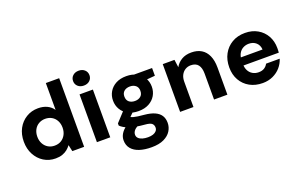

<svg xmlns="http://www.w3.org/2000/svg" viewBox="-106 -1193 2971 1893"><g transform="rotate(-20 1379.5 -246.0)"><path d="M291 12Q222 12 167.5 -22Q113 -56 81.5 -115.5Q50 -175 50 -250Q50 -327 81.5 -386Q113 -445 168.5 -479Q224 -513 293 -513Q347 -513 387.5 -493.5Q428 -474 452 -438V-720H592V0H468L453 -68Q437 -46 415 -28Q393 -10 362.5 1Q332 12 291 12ZM324 -110Q364 -110 393.5 -128Q423 -146 440 -178Q457 -210 457 -251Q457 -292 440 -324Q423 -356 393 -373.5Q363 -391 324 -391Q287 -391 256.5 -373.5Q226 -356 209 -324Q192 -292 192 -251Q192 -210 209 -178Q226 -146 256 -128Q286 -110 324 -110Z M726 0V-501H866V0ZM797 -568Q759 -568 735 -590Q711 -612 711 -646Q711 -680 735 -702Q759 -724 797 -724Q835 -724 859 -702Q883 -680 883 -646Q883 -612 859 -590Q835 -568 797 -568Z M1218 232Q1145 232 1091.5 214.5Q1038 197 1008.5 161.5Q979 126 979 74Q979 38 998 6.5Q1017 -25 1052.5 -50.5Q1088 -76 1140 -94L1190 -24Q1145 -10 1124.5 12Q1104 34 1104 60Q1104 82 1119 97Q1134 112 1159.5 119.5Q1185 127 1217 127Q1248 127 1270.5 119.5Q1293 112 1306 97Q1319 82 1319 62Q1319 35 1301 19Q1283 3 1228 -1Q1178 -5 1138.5 -12.5Q1099 -20 1069 -30.5Q1039 -41 1018 -54Q997 -67 984 -80V-103L1092 -220L1190 -189L1062 -61L1104 -130Q1114 -124 1124.5 -118.5Q1135 -113 1151 -109Q1167 -105 1192 -101Q1217 -97 1256 -94Q1322 -88 1364 -69Q1406 -50 1426.5 -18.5Q1447 13 1447 59Q1447 104 1422.5 143.5Q1398 183 1347 207.5Q1296 232 1218 232ZM1219 -147Q1155 -147 1109.5 -171.5Q1064 -196 1039.5 -237.5Q1015 -279 1015 -330Q1015 -381 1039.5 -422.5Q1064 -464 1109.5 -488.5Q1155 -513 1219 -513Q1282 -513 1327.5 -488.5Q1373 -464 1397.5 -422.5Q1422 -381 1422 -330Q1422 -279 1397.5 -237.5Q1373 -196 1327.5 -171.5Q1282 -147 1219 -147ZM1219 -253Q1255 -253 1278.5 -272.5Q1302 -292 1302 -330Q1302 -366 1278.5 -385.5Q1255 -405 1219 -405Q1181 -405 1157.5 -385.5Q1134 -366 1134 -330Q1134 -292 1157.5 -272.5Q1181 -253 1219 -253ZM1301 -404 1279 -501H1487V-420Z M1599 0V-501H1722L1733 -420Q1756 -462 1798.5 -487.5Q1841 -513 1901 -513Q1963 -513 2006 -487Q2049 -461 2072 -410Q2095 -359 2095 -286V0H1955V-273Q1955 -332 1930.5 -364Q1906 -396 1853 -396Q1821 -396 1795 -380Q1769 -364 1754 -335Q1739 -306 1739 -265V0Z M2464 12Q2387 12 2328.5 -20.5Q2270 -53 2237 -111Q2204 -169 2204 -245Q2204 -324 2236.5 -384Q2269 -444 2327.5 -478.5Q2386 -513 2464 -513Q2539 -513 2595.5 -480.5Q2652 -448 2683.5 -392Q2715 -336 2715 -264Q2715 -254 2714.5 -242Q2714 -230 2713 -216H2304V-300H2573Q2570 -346 2540 -373Q2510 -400 2464 -400Q2430 -400 2402 -384.5Q2374 -369 2358 -338.5Q2342 -308 2342 -260V-231Q2342 -192 2357 -163Q2372 -134 2399.5 -118Q2427 -102 2462 -102Q2498 -102 2521.5 -117Q2545 -132 2558 -157H2701Q2686 -109 2653 -71Q2620 -33 2571.5 -10.5Q2523 12 2464 12Z"/></g></svg>

Font: DM Sans 17pt ExtraBold
Style: Regular
Weight: 800
Version: Version 4.004;gftools[0.9.30]